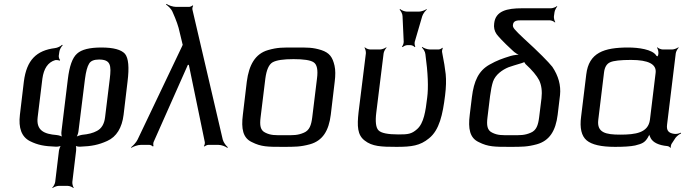

<svg xmlns="http://www.w3.org/2000/svg" viewBox="-20 -735 3475 974"><path d="M277 208H324C333 208 348 214 352 219L354 217C350 212 346 197 347 188L366 30C367 21 367 4 362 -1L359 2C363 7 379 10 388 9C444 7 480 0 524 -20C571 -41 599 -87 607 -153L627 -321C636 -393 632 -440 614 -462C595 -483 556 -494 494 -494C435 -494 394 -484 371 -463C347 -442 332 -399 324 -332L292 -70C290 -59 292 -41 297 -36L300 -38C295 -44 278 -49 267 -50C204 -55 163 -73 171 -140L195 -336C202 -387 223 -419 260 -430C266 -431 279 -430 282 -427L285 -431C281 -433 278 -444 278 -451L281 -472C282 -483 291 -499 298 -505L295 -508C289 -501 271 -492 259 -491C165 -479 115 -431 101 -321L81 -153C73 -86 89 -41 132 -19C172 1 206 7 262 9C271 10 288 7 294 2L291 -1C287 4 280 21 279 30L260 188C259 197 251 212 245 217L247 219C253 214 268 208 277 208ZM537 -336 513 -140C509 -106 495 -83 472 -71C452 -60 428 -54 396 -51C386 -49 368 -44 363 -38L365 -36C371 -41 377 -59 378 -69L411 -334C416 -372 423 -398 432 -412C440 -426 457 -433 482 -433C542 -433 545 -403 537 -336Z M939 -700H874C857 -700 835 -708 825 -715L822 -712C833 -705 850 -689 856 -673C874 -633 886 -599 891 -573L905 -515C905 -513 907 -506 908 -506L909 -510C908 -510 904 -503 904 -501L678 -27C671 -12 654 5 645 12L646 15C657 8 679 0 694 0H738C744 0 753 5 755 8L759 6C757 2 757 -8 759 -14L933 -406H938L1019 -14C1020 -8 1018 2 1014 6L1018 8C1020 5 1031 0 1036 0H1089C1104 0 1124 8 1133 15L1136 12C1127 5 1114 -12 1110 -27L956 -687C955 -692 957 -702 960 -705L957 -708C954 -704 944 -700 939 -700Z M1678 -321C1682 -353 1682 -380 1677 -402C1667 -445 1652 -467 1610 -481C1565 -495 1540 -494 1477 -494C1414 -494 1389 -495 1340 -481C1274 -462 1243 -405 1232 -321L1212 -153C1203 -82 1212 -35 1258 -14C1305 10 1339 10 1415 10C1476 10 1504 10 1552 -3C1617 -21 1648 -72 1658 -153L1678 -321ZM1564 -140C1559 -100 1550 -74 1522 -62C1490 -48 1469 -49 1422 -49C1375 -49 1354 -48 1326 -62C1300 -74 1297 -100 1302 -140L1326 -336C1332 -381 1344 -408 1363 -419C1383 -430 1418 -435 1469 -435C1520 -435 1555 -430 1571 -419C1588 -408 1594 -381 1588 -336L1564 -140Z M1991 10C2069 10 2111 4 2156 -33C2209 -75 2226 -154 2238 -252C2243 -292 2244 -328 2241 -359C2238 -387 2232 -424 2223 -469C2221 -474 2224 -487 2226 -491L2224 -493C2221 -489 2211 -484 2205 -484H2161C2148 -484 2129 -491 2122 -497L2120 -494C2127 -488 2137 -473 2138 -460C2151 -365 2154 -291 2147 -239C2139 -171 2130 -110 2096 -80C2068 -55 2050 -53 2001 -53C1947 -53 1913 -60 1900 -74C1887 -87 1883 -118 1889 -165L1926 -464C1927 -473 1935 -488 1941 -493L1939 -495C1933 -490 1917 -484 1908 -484H1858C1849 -484 1835 -490 1831 -495L1829 -493C1833 -488 1837 -473 1836 -464L1799 -166C1791 -95 1793 -50 1830 -22C1868 8 1914 10 1991 10ZM2084 -523 2122 -653C2126 -665 2137 -680 2145 -686L2144 -689C2136 -683 2117 -676 2105 -676H2045C2033 -676 2016 -683 2010 -689L2007 -686C2013 -680 2022 -665 2022 -653L2028 -523C2028 -515 2024 -503 2019 -499L2023 -496C2027 -501 2039 -506 2046 -506H2062C2069 -506 2081 -501 2083 -496L2087 -499C2084 -503 2082 -515 2084 -523Z M2626 -632H2768C2777 -632 2791 -626 2795 -621L2797 -623C2793 -628 2789 -643 2790 -652L2793 -673C2794 -682 2802 -697 2807 -702L2805 -704C2800 -699 2784 -693 2775 -693H2627C2553 -693 2494 -680 2487 -617C2484 -596 2488 -578 2499 -562C2507 -551 2532 -523 2579 -480C2590 -468 2611 -455 2624 -453L2625 -457C2612 -459 2587 -456 2570 -451C2528 -438 2502 -429 2463 -407C2408 -376 2384 -324 2374 -243L2363 -153C2354 -82 2363 -35 2409 -14C2456 10 2490 10 2566 10C2627 10 2655 10 2703 -3C2768 -21 2799 -72 2809 -153L2821 -253C2826 -302 2813 -350 2782 -396C2762 -421 2714 -470 2636 -541C2614 -561 2600 -576 2592 -585C2584 -594 2581 -601 2582 -608C2584 -630 2601 -632 2626 -632ZM2715 -140C2710 -100 2701 -74 2673 -62C2641 -48 2620 -49 2573 -49C2526 -49 2505 -48 2477 -62C2451 -74 2448 -100 2453 -140L2466 -247C2470 -278 2475 -303 2481 -321C2493 -356 2528 -381 2560 -394C2574 -399 2597 -406 2627 -415C2631 -416 2642 -420 2642 -423L2638 -424C2638 -421 2644 -413 2646 -410C2680 -379 2703 -351 2715 -328C2727 -303 2731 -272 2727 -237L2715 -140Z M3364 -103 3408 -464C3409 -473 3417 -488 3423 -493L3421 -495C3415 -490 3399 -484 3390 -484H3342C3333 -484 3319 -490 3315 -495L3313 -493C3317 -488 3321 -473 3320 -464L3319 -457C3319 -454 3314 -448 3315 -446L3318 -447C3318 -449 3312 -450 3310 -452C3291 -485 3217 -494 3167 -494C3044 -494 2967 -468 2954 -357L2928 -144C2920 -85 2930 -45 2956 -23C2982 -1 3030 10 3100 10C3144 10 3178 8 3202 3C3239 -6 3251 -13 3265 -35C3270 -43 3276 -54 3276 -61L3272 -60C3272 -54 3277 -41 3281 -34C3293 -12 3322 2 3365 6C3370 6 3379 11 3380 15L3383 13C3382 9 3384 0 3386 -4L3407 -36C3414 -45 3427 -55 3435 -58L3434 -62C3426 -58 3411 -54 3400 -56C3372 -60 3360 -72 3364 -103ZM3126 -52C3053 -52 3007 -62 3015 -127L3044 -366C3047 -393 3057 -411 3075 -419C3092 -427 3128 -431 3181 -431C3270 -431 3311 -409 3306 -366L3277 -127C3268 -61 3204 -52 3126 -52Z"/></svg>

Font: Gamestation Storm Oblique 
Style: Italic
Weight: 400
Designer: Jonas Hecksher
Foundry: Jonas Hecksher, Playtypeª, e-types AS
Version: Version 1.003